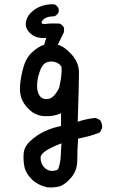

<svg xmlns="http://www.w3.org/2000/svg" viewBox="-20 -721 540 877"><path d="M197.3 134.8Q152.3 125 125 97.7Q97.7 70.3 91.8 42Q85.9 13.7 87.9 -18.6Q89.8 -50.8 119.1 -77.6Q148.4 -104.5 183.6 -121.1Q218.8 -137.7 258.8 -145.5V-204.1Q226.6 -188.5 184.6 -190.4Q142.6 -192.4 114.3 -219.7Q85.9 -247.1 77.1 -274.4Q68.4 -301.8 72.3 -338.9Q76.2 -376 87.9 -417Q99.6 -458 127.9 -483.4Q156.2 -508.8 181.6 -516.6L191.4 -547.9Q146.5 -543.9 121.1 -566.4Q95.7 -588.9 97.7 -614.7Q99.6 -640.6 119.1 -661.1Q138.7 -681.6 167 -692.4Q195.3 -703.1 228.5 -701.2Q242.2 -695.3 248 -681.6V-666Q242.2 -652.3 228.5 -646.5Q187.5 -646.5 174.3 -627.4Q161.1 -608.4 189 -611.8Q216.8 -615.2 252 -613.3Q266.6 -607.4 272.5 -593.8V-575.2L244.1 -516.6Q274.4 -508.8 307.6 -471.7Q340.8 -434.6 340.8 -388.7Q340.8 -342.8 335 -165Q376 -178.7 417 -182.6L436.5 -172.9Q448.2 -157.2 446.3 -135.7L436.5 -116.2Q413.1 -106.4 387.7 -99.6Q362.3 -92.8 336.9 -87.9Q333 -39.1 333 9.8Q333 58.6 303.7 91.8Q274.4 125 249.5 130.9Q224.6 136.7 197.3 134.8ZM246.1 50.8Q255.9 23.4 257.3 -6.8Q258.8 -37.1 260.7 -66.4Q167 -30.3 165.5 -3.4Q164.1 23.4 180.7 42Q197.3 60.5 218.8 59.6Q240.2 58.6 246.1 50.8ZM250 -319.3Q264.6 -381.8 260.7 -417Q250 -432.6 230 -438Q210 -443.4 190.9 -435.1Q171.9 -426.8 160.2 -390.6Q148.4 -354.5 149.4 -324.7Q150.4 -294.9 164.1 -279.8Q177.7 -264.6 202.6 -269.5Q227.5 -274.4 250 -319.3Z"/></svg>

Font: NaikaiFont
Style: Regular
Weight: 400
Version: Version 1.67